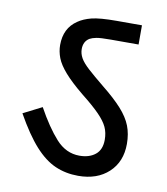

<svg xmlns="http://www.w3.org/2000/svg" viewBox="-70 -681 607 699"><g transform="rotate(10 233.5 -332.0)"><path d="M420 -187Q420 -121 377.5 -81.5Q335 -42 265 -42Q219 -42 180 -59Q141 -76 104 -117Q67 -158 26 -231L95 -266Q133 -197 170 -156Q207 -115 257 -115Q293 -115 315.5 -133Q338 -151 338 -188Q338 -214 328.5 -234.5Q319 -255 295.5 -279Q272 -303 229 -337Q185 -373 160.5 -401Q136 -429 127 -452.5Q118 -476 118 -500Q118 -562 164 -593Q184 -607 213.5 -614.5Q243 -622 306 -622H399V-551H297Q258 -551 243 -548Q228 -545 219 -540Q198 -527 198 -499Q198 -482 207 -466Q216 -450 238 -430Q260 -410 298 -379Q343 -343 370 -313Q397 -283 408.5 -253.5Q420 -224 420 -187Z"/></g></svg>

Font: Noto Sans
Style: Italic
Weight: 400
Italic angle: -12°
Designer: Monotype Design Team
Foundry: Monotype Imaging Inc.
Version: Version 2.013; ttfautohint (v1.8.4.7-5d5b)